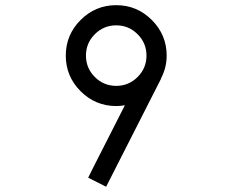

<svg xmlns="http://www.w3.org/2000/svg" viewBox="-20 -712 886 732"><path d="M384.6 0 316.2 -34.6Q324.6 -52.3 339.2 -80.8Q353.8 -109.2 384.6 -170Q415.4 -230.8 435.8 -270.8Q456.2 -310.8 456.2 -310.8Q440 -307.7 423.1 -307.7Q343.8 -307.7 287.3 -364.2Q230.8 -420.8 230.8 -500Q230.8 -579.2 287.3 -635.8Q343.8 -692.3 423.1 -692.3Q502.3 -692.3 558.8 -635.8Q615.4 -579.2 615.4 -500Q615.4 -453.8 593.8 -413.1H594.6ZM341.5 -418.5Q375.4 -384.6 423.1 -384.6Q470.8 -384.6 504.6 -418.5Q538.5 -452.3 538.5 -500Q538.5 -547.7 504.6 -581.5Q470.8 -615.4 423.1 -615.4Q375.4 -615.4 341.5 -581.5Q307.7 -547.7 307.7 -500Q307.7 -452.3 341.5 -418.5Z"/></svg>

Font: linja laso
Style: Regular
Weight: 700
Version: Version 001.000